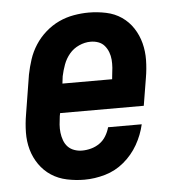

<svg xmlns="http://www.w3.org/2000/svg" viewBox="-45 -580 589 631"><g transform="rotate(-5 250.0 -265.0)"><path d="M209 8Q180 8 151.5 2Q123 -4 100 -19Q77 -34 61 -57Q45 -80 37.5 -107Q30 -134 30.5 -163.5Q31 -193 36 -222L57 -352Q62 -377 70 -401.5Q78 -426 92.5 -448.5Q107 -471 127.5 -489Q148 -507 171.5 -518Q195 -529 220.5 -533.5Q246 -538 270 -538Q299 -538 327.5 -532Q356 -526 378.5 -510.5Q401 -495 416 -472Q431 -449 438 -422Q445 -395 444.5 -366Q444 -337 439 -308L424 -217H148L146 -207Q144 -193 143 -179.5Q142 -166 143.5 -153Q145 -140 149.5 -127.5Q154 -115 162.5 -106Q171 -97 183.5 -92.5Q196 -88 209 -88Q224 -88 239 -92Q254 -96 267 -105Q280 -114 288.5 -128Q297 -142 301 -157H412Q404 -122 386 -90.5Q368 -59 340 -35.5Q312 -12 277.5 -2Q243 8 209 8ZM164 -313H328L329 -323Q331 -337 332 -350.5Q333 -364 332 -377Q331 -390 326.5 -402Q322 -414 314 -423.5Q306 -433 294 -437.5Q282 -442 268 -442Q249 -442 230 -433.5Q211 -425 198 -409.5Q185 -394 178 -375Q171 -356 167 -337Z"/></g></svg>

Font: Iosevka Slab Oblique
Style: Bold
Weight: 700
Italic angle: -9°
Monospace: yes
Designer: Belleve Invis
Foundry: Belleve Invis
Version: Version 11.1.1; ttfautohint (v1.8.3)